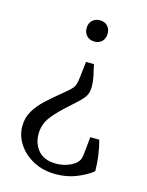

<svg xmlns="http://www.w3.org/2000/svg" viewBox="-99 -487 571 748"><g transform="rotate(15 186.5 -113.0)"><path d="M232 -254Q237 -234 242 -209.5Q247 -185 247 -167Q247 -138 232 -120Q217 -102 188 -77Q140 -35 117 -4.5Q94 26 94 65Q94 105 118 132Q142 159 189 159Q215 159 237 150.5Q259 142 270 131Q278 123 281 114Q284 105 285 95L292 25H328Q336 52 340.5 85Q345 118 345 148Q322 167 283.5 183Q245 199 199 199Q147 199 108 178Q69 157 47 123.5Q25 90 25 52Q25 17 41.5 -10.5Q58 -38 83.5 -61.5Q109 -85 136 -107Q161 -127 172.5 -138.5Q184 -150 187.5 -161.5Q191 -173 193 -192L200 -254ZM211 -425Q230 -425 241.5 -413Q253 -401 253 -382Q253 -363 241.5 -351Q230 -339 211 -339Q192 -339 180 -351Q168 -363 168 -382Q168 -401 180 -413Q192 -425 211 -425Z"/></g></svg>

Font: Yrsa Light
Style: Regular
Weight: 300
Designer: Anna Giedrys (Yrsa+Rasa design), David Brezina (Yrsa art-direction, Rasa art-direction, design)
Foundry: Rosetta Type Foundry
Version: Version 2.004